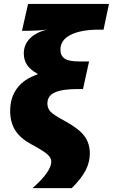

<svg xmlns="http://www.w3.org/2000/svg" viewBox="-20 -780 579 985"><path d="M437 -464.8 405.8 -323.2H378.9Q300.3 -323.2 261.7 -305.9Q223.1 -288.6 223.1 -249Q223.1 -225.1 238 -208.3Q252.9 -191.4 311 -160.2Q384.8 -120.1 412.8 -82.3Q440.9 -44.4 440.9 6.8Q440.9 51.8 419.4 93.8Q397.9 135.7 348.1 185.1H147Q243.2 100.1 243.2 48.8Q243.2 28.8 220.9 10Q198.7 -8.8 140.1 -40Q83 -71.3 57.6 -112.3Q32.2 -153.3 32.2 -210.9Q32.2 -279.3 67.4 -326.9Q102.5 -374.5 171.9 -397.9V-401.9Q135.3 -421.9 118.7 -447.3Q102.1 -472.7 102.1 -505.9Q102.1 -550.8 133.5 -582.8Q165 -614.7 221.2 -627.9Q172.4 -622.1 128.9 -622.1H92.8L124 -759.8H539.1L511.2 -627.9H488.8Q395 -627.9 342.5 -601.3Q290 -574.7 290 -525.9Q290 -494.6 311.3 -479.7Q332.5 -464.8 384.8 -464.8Z"/></svg>

Font: Open Sans Extrabold
Style: Italic
Weight: 800
Italic angle: -12°
Foundry: Ascender Corporation
Version: Version 1.10